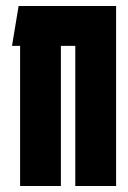

<svg xmlns="http://www.w3.org/2000/svg" viewBox="-20 -620 427 640"><path d="M367 -600V0H231V-467H183V0H47V-467H20L42 -600Z"/></svg>

Font: Karantina
Style: Bold
Weight: 700
Designer: Rony Koch
Foundry: Rony Koch
Version: Version 1.000; ttfautohint (v1.8.3)